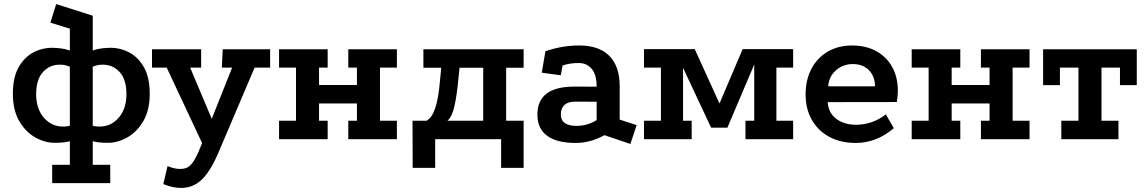

<svg xmlns="http://www.w3.org/2000/svg" viewBox="-20 -693 5701 956"><path d="M239.8 218.8V127.5H327.8V10Q314 14 294.5 16.1Q275 18.2 253.5 18.2Q203.5 18.2 155.5 -8.8Q107.5 -35.8 75.8 -90.2Q44 -144.8 44 -226Q44 -306.5 72.1 -356.9Q100.2 -407.2 144.6 -431.1Q189 -455 239 -455Q259 -455 282.5 -452.2Q306 -449.5 327.8 -441.5V-550.2L230.8 -580.2L259.8 -672.8L441.8 -614.8V-441.5Q463.5 -449.5 487 -452.2Q510.5 -455 530.5 -455Q580.5 -455 624.9 -431.1Q669.2 -407.2 697.4 -356.9Q725.5 -306.5 725.5 -226Q725.5 -144.8 693.8 -90.2Q662 -35.8 614 -8.8Q566 18.2 516 18.2Q494.5 18.2 474.9 16.1Q455.2 14 441.8 10V127.5H529V218.8ZM293.8 -62.8Q307.2 -62.8 315.6 -64.4Q324 -66 327.8 -66.8V-361Q321.8 -363.2 310 -367.1Q298.2 -371 277.5 -371Q227 -371 193.5 -333.9Q160 -296.8 160 -224.2Q160 -151 198.5 -106.9Q237 -62.8 293.8 -62.8ZM475.8 -62.8Q532.5 -62.8 571 -106.9Q609.5 -151 609.5 -224.2Q609.5 -296.8 576 -333.9Q542.5 -371 492 -371Q472 -371 459.9 -367.1Q447.8 -363.2 441.8 -361V-66.8Q445.5 -66 453.9 -64.4Q462.2 -62.8 475.8 -62.8Z M881.8 242.8Q860.8 242.8 838.6 238Q816.5 233.2 793.2 223.5L814.2 134.2Q832.5 141.2 847.1 144.8Q861.8 148.2 878.8 148.2Q903 148.2 919.5 136.8Q936 125.2 951.5 97.1Q967 69 987 17.8L1135.8 -356.5H1084.5L1089 -447.8H1325V-356.5H1247.8L1063.8 75.8Q1025 163.8 982.5 203.2Q940 242.8 881.8 242.8ZM1008.2 66.2 810 -356.5H736.8V-447.8H981.5V-356.5H926.8L1061 -38.2Z M1369.5 -447.8H1611.5V-356.5H1568.5V-269.8H1757.2V-356.5H1714.2V-447.8H1956.2V-356.5H1872V-92H1956.2V0H1714.2V-92H1757.2V-177.8H1568.5V-92H1611.5V0H1369.5V-92H1453.8V-356.5H1369.5Z M2034.8 142.8 2034 -92H2104Q2124.2 -103.5 2136.6 -129.4Q2149 -155.2 2156.1 -187.6Q2163.2 -220 2166.9 -252.8Q2170.5 -285.5 2172.5 -309.8L2176.8 -355.8H2088.2V-447.8H2587.2V-355.8H2500.2V-92H2587.2V142.8H2475.2V0H2146.8V142.8ZM2208.2 -92H2386V-355.8H2268.2L2262.2 -298.8Q2255 -219.8 2243.1 -165.9Q2231.2 -112 2208.2 -92Z M2989.8 -20Q2919.5 18.8 2846.5 18.8Q2752.8 18.8 2704.4 -16.8Q2656 -52.2 2655.8 -121.8Q2655.2 -261.8 2839.8 -261.8L2950.8 -261.5Q2950.8 -321.8 2926.1 -350.5Q2901.5 -379.2 2861.8 -379.2Q2838.5 -379.2 2819.2 -376.2Q2800 -373.2 2781.5 -367.2L2772.2 -318.2L2677.5 -331L2695.8 -437.8Q2736 -451.8 2777.4 -459.1Q2818.8 -466.5 2864.8 -466.5Q2962.2 -466.5 3013.9 -414.9Q3065.5 -363.2 3065.5 -263.2V-97.5L3150 -70.2L3118.8 23.8ZM2842.8 -186.8Q2808 -186.8 2790.2 -170.1Q2772.5 -153.5 2772.5 -123.5Q2772.5 -66.2 2850.5 -66.2Q2905.2 -66.2 2950.8 -95.2V-186.5Z M3186.5 0V-92H3270.8V-356.5H3186.5V-448.5H3439.2L3578 -143.5H3548L3677.8 -448.5H3929.2V-356.5H3845.8V-92H3929.2V0H3691.8V-92H3735.5V-414.2L3752 -411L3601.8 -57.2H3520.8L3356.8 -407L3381 -410.2V-92H3424V0Z M4430.5 -54.8Q4386 -17 4338.4 0.9Q4290.8 18.8 4241.8 18.8Q4165 18.8 4108.9 -11.8Q4052.8 -42.2 4022 -96.6Q3991.2 -151 3991.2 -222.5Q3991.2 -296 4020.5 -350.9Q4049.8 -405.8 4101.9 -436.1Q4154 -466.5 4222.8 -466.5Q4292 -466.5 4343.2 -438.2Q4394.5 -410 4422.5 -359.2Q4450.5 -308.5 4450.5 -241Q4450.5 -229 4449.2 -213.9Q4448 -198.8 4445.5 -185L4101.2 -184.5Q4104 -145.5 4124.1 -120.6Q4144.2 -95.8 4174.8 -83.8Q4205.2 -71.8 4241 -71.8Q4283.2 -71.8 4321.4 -85.2Q4359.5 -98.8 4390.8 -123.5ZM4336.8 -263.2Q4336.5 -312.5 4306.9 -343.2Q4277.2 -374 4226 -374Q4178.2 -374 4142.8 -343.2Q4107.2 -312.5 4103.8 -263Z M4519.5 -447.8H4761.5V-356.5H4718.5V-269.8H4907.2V-356.5H4864.2V-447.8H5106.2V-356.5H5022V-92H5106.2V0H4864.2V-92H4907.2V-177.8H4718.5V-92H4761.5V0H4519.5V-92H4603.8V-356.5H4519.5Z M5173.8 -447.8H5640.2V-269H5556.5V-356.5H5464.5V-92H5549V0H5264.5V-92H5349.8V-356.5H5257.5V-269H5173.8Z"/></svg>

Font: Podkova VF Beta
Style: Regular
Weight: 400
Designer: Ilya Yudin
Foundry: Cyreal (www.cyreal.org)
Version: Version 2.100